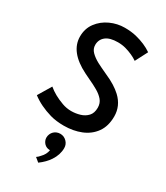

<svg xmlns="http://www.w3.org/2000/svg" viewBox="-230 -766 982 1138"><g transform="rotate(30 261.0 -197.0)"><path d="M250.5 12Q198.5 12 157.5 0.5Q78 -22.5 22.5 -65L76.5 -155Q119 -119 183 -96Q213 -85 245 -85Q275.5 -85 304.8 -93.8Q334 -102.5 353.2 -123.2Q372.5 -144 372.5 -180.5Q372.5 -211.5 354.5 -232.8Q336.5 -254 308.2 -270.2Q280 -286.5 247 -301.5L207 -321Q70 -389.5 70 -494.5Q70 -549 100 -589Q130 -629 177 -650.5Q224 -672 275 -672Q319 -672 354 -663.5Q420.5 -647 466.5 -615L423 -531Q389 -555 337 -570Q311.5 -577 283 -577Q228 -577 200.5 -555Q173 -533 173 -496Q173 -469.5 192.8 -449.5Q212.5 -429.5 244 -412.5Q269.5 -399 316.5 -377.5Q387 -347 428.5 -308Q483 -256.5 483 -185Q483 -118 451.5 -74.2Q420 -30.5 367.2 -9.2Q314.5 12 250.5 12ZM229.5 277.5 201.5 254.5Q214.5 245.5 224 233.5Q248 209.5 253 178.5H250Q239.5 178.5 230 174.5Q220.5 170.5 213.2 163Q206 155.5 201.5 145.5Q197 135.5 197 124.5Q197 111.5 201.8 100.2Q206.5 89 214.8 80.8Q223 72.5 234.2 68Q245.5 63.5 258 63.5Q283.5 63.5 301.8 81.8Q320 100 320 126Q320 171.5 291.5 214.5Q269 248.5 229.5 277.5Z"/></g></svg>

Font: Lucymar Sans Medium
Style: Regular
Weight: 500
Foundry: The League of Moveable Type (original font) / Main changes by Cristiano Sobral with portions from Mirco Monsees
Version: Version 2.001;August 30, 2020;FontCreator 13.0.0.2681 64-bit